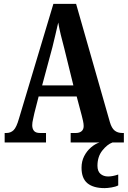

<svg xmlns="http://www.w3.org/2000/svg" viewBox="-20 -734 658 989"><path d="M4 0V-49H13Q35 -49 50 -63.5Q65 -78 78 -124L255 -714H372L546 -105Q555 -74 570.5 -61.5Q586 -49 610 -49H618V0H344V-49H371Q389 -49 400 -58Q411 -67 411 -85Q411 -96 407.5 -112Q404 -128 401 -139L375 -237H179L157 -151Q155 -139 150.5 -121Q146 -103 146 -89Q146 -71 155 -60Q164 -49 186 -49H217V0ZM197 -294H358L311 -485Q301 -522 293 -555Q285 -588 280 -618Q273 -588 265.5 -555.5Q258 -523 250 -491ZM519 235Q461 235 430.5 210Q400 185 400 130Q400 97 413.5 70.5Q427 44 448.5 25.5Q470 7 492 0H559Q532 10 507 41.5Q482 73 482 120Q482 148 497.5 161.5Q513 175 537 175Q560 175 589 165V221Q576 228 554.5 231.5Q533 235 519 235Z"/></svg>

Font: Noto Serif Thai ExtraCondensed
Style: Bold
Weight: 700
Width: 2
Designer: Monotype Design Team
Foundry: Monotype Imaging Inc.
Version: Version 2.002; ttfautohint (v1.8.4.7-5d5b)